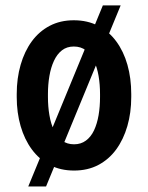

<svg xmlns="http://www.w3.org/2000/svg" viewBox="-20 -612 538 700"><path d="M419.9 -592.3 147.9 67.9H83L355 -592.3ZM41 -258.3V-269Q41 -326.7 55.2 -375.7Q69.3 -424.8 95.9 -461.2Q122.6 -497.6 161.1 -517.8Q199.7 -538.1 249 -538.1Q299.3 -538.1 338.1 -517.8Q377 -497.6 403.8 -461.2Q430.7 -424.8 444.6 -375.7Q458.5 -326.7 458.5 -269V-258.3Q458.5 -201.2 444.3 -152.3Q430.2 -103.5 403.6 -67.1Q377 -30.8 338.4 -10.5Q299.8 9.8 250 9.8Q200.2 9.8 161.6 -10.5Q123 -30.8 96.2 -67.1Q69.3 -103.5 55.2 -152.3Q41 -201.2 41 -258.3ZM154.8 -269V-258.3Q154.8 -223.1 160.2 -191.9Q165.5 -160.6 176.8 -136.7Q188 -112.8 206.3 -99.4Q224.6 -85.9 250 -85.9Q274.9 -85.9 293.2 -99.4Q311.5 -112.8 322.8 -136.7Q334 -160.6 339.4 -191.9Q344.7 -223.1 344.7 -258.3V-269Q344.7 -304.2 339.4 -335.2Q334 -366.2 322.8 -390.4Q311.5 -414.6 293.2 -428.5Q274.9 -442.4 249 -442.4Q223.6 -442.4 205.8 -428.5Q188 -414.6 176.8 -390.4Q165.5 -366.2 160.2 -335.2Q154.8 -304.2 154.8 -269Z"/></svg>

Font: Roboto Condensed Medium
Style: Regular
Weight: 500
Designer: Christian Robertson
Foundry: Google
Version: Version 3.0